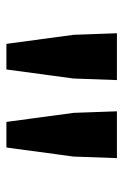

<svg xmlns="http://www.w3.org/2000/svg" viewBox="90 -910 394 615"><g transform="rotate(90 287.5 -603.0)"><path d="M121 -426H203L232 -641L237 -780H87L92 -641ZM371 -426H453L482 -641L487 -780H337L342 -641Z"/></g></svg>

Font: Noto Sans CJK KR Bold
Style: Regular
Weight: 700
Designer: Ryoko NISHIZUKA (kana & ideographs); Paul D. Hunt (Latin, Greek & Cyrillic); Wenlong ZHANG (bopomofo); Sandoll Communica
Foundry: Adobe Systems Incorporated
Version: Version 1.004;PS 1.004;hotconv 1.0.82;makeotf.lib2.5.63406